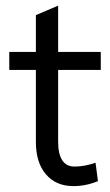

<svg xmlns="http://www.w3.org/2000/svg" viewBox="-20 -638 385 671"><path d="M322.3 -5Q280.7 12.4 236.6 12.4Q175.7 12.4 140.6 -28.7Q105.4 -69.8 105.4 -142.1V-393.6H12.4V-456.4H105.4V-585.1L183.2 -618.3V-456.4H332.2V-393.6H183.2V-143.6Q183.2 -55.9 240.6 -55.9Q275.7 -55.9 313.9 -69.3Z"/></svg>

Font: Shan Wanhai
Style: Regular
Weight: 400
Designer: Khon Soe Zaw Thu
Foundry: Shan Unicode
Version: Version 1.00 June 3, 2017, initial release